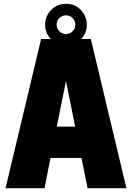

<svg xmlns="http://www.w3.org/2000/svg" viewBox="-20 -984 690 1004"><path d="M641 0H438L406 -158H244L213 0H9L195 -780H246Q216 -810 216 -855Q216 -899 247 -931.5Q278 -964 325 -964Q374 -964 404 -930.5Q434 -897 434 -855Q434 -810 404 -780H455ZM373 -322 325 -560 277 -322ZM325 -806Q345 -806 359.5 -820.5Q374 -835 374 -855Q374 -875 359.5 -889.5Q345 -904 325 -904Q305 -904 290.5 -889.5Q276 -875 276 -855Q276 -835 290.5 -820.5Q305 -806 325 -806Z"/></svg>

Font: Tanohe Sans ExtraBold
Style: Regular
Weight: 800
Designer: Village Type and Design LLC & Cristiano Sobral
Foundry: Cooper Hewitt Smithsonian Design Museum
Version: Version 1.00;September 29, 2021;FontCreator 13.0.0.2655 64-b